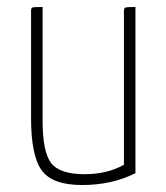

<svg xmlns="http://www.w3.org/2000/svg" viewBox="-20 -520 476 550"><path d="M368 -24Q301 10 215 10Q130 10 99.5 -32Q69 -74 69 -181V-489Q69 -497 73 -498.5Q77 -500 102 -500V-174Q102 -85 126.5 -53Q151 -21 222 -21Q287 -21 335 -48V-489Q335 -497 340 -498.5Q345 -500 368 -500Z"/></svg>

Font: Yanone Kaffeesatz Thin
Style: Regular
Weight: 250
Designer: Yanone (Cyrillic: Daniel Pouzeot)
Foundry: Yanone
Version: Version 1.003;PS 001.003;hotconv 1.0.88;makeotf.lib2.5.64775